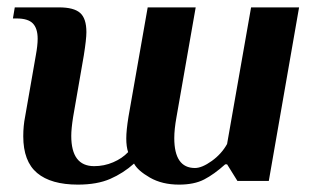

<svg xmlns="http://www.w3.org/2000/svg" viewBox="-20 -490 858 520"><path d="M43 -121Q43 -149 48 -174L77 -340Q82 -367 82 -385Q82 -413 69 -426.5Q56 -440 25 -440H15L20 -470H140Q180 -470 197 -455Q214 -440 214 -403Q214 -384 207 -340L178 -173Q173 -141 173 -122Q173 -40 235 -40Q262 -40 286.5 -50.5Q311 -61 327 -78Q322 -93 322 -115Q322 -137 328 -174L380 -470H510L458 -173Q452 -140 452 -116Q452 -35 508 -35Q527 -35 553.5 -54Q580 -73 595 -100L660 -470H790L708 0H623L595 -45H590Q560 -18 533 -4Q506 10 465 10Q419 10 386 -9Q353 -28 343 -47Q314 -21 278.5 -5.5Q243 10 191 10Q118 10 80.5 -21.5Q43 -53 43 -121Z"/></svg>

Font: Philosopher
Style: Bold Italic
Weight: 700
Italic angle: -10°
Designer: Jovanny Lemonad
Foundry: Jovanny Lemonad
Version: Version 2.000